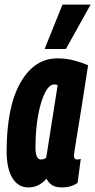

<svg xmlns="http://www.w3.org/2000/svg" viewBox="-20 -809 416 839"><path d="M251 10Q225 10 209.5 1Q194 -8 183 -28Q150 10 104 10Q59 10 34 -31.5Q9 -73 9 -147Q9 -342 69.5 -448Q130 -554 231 -554Q269 -554 303 -545Q337 -536 365 -524Q348 -413 336.5 -341Q325 -269 318 -227Q311 -185 308 -164.5Q305 -144 304 -137Q303 -130 303 -129Q303 -112 317 -112Q325 -112 333 -115L319 -10Q292 10 251 10ZM182 -120 232 -437Q226 -440 217 -440Q195 -440 176.5 -403.5Q158 -367 146.5 -304.5Q135 -242 135 -164Q135 -112 159 -112Q172 -112 182 -120ZM175 -595 253 -789H376L268 -595Z"/></svg>

Font: Georama ExtraCondensed
Style: Bold Italic
Weight: 700
Width: 2
Italic angle: -9°
Designer: Jean-Baptiste Levee
Foundry: Production Type
Version: Version 1.000